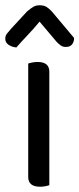

<svg xmlns="http://www.w3.org/2000/svg" viewBox="-27 -700 301 728"><path d="M125 8Q80 8 80 -29V-459Q85 -461 95 -463Q105 -465 116 -465Q160 -465 160 -428V2Q155 4 145.5 6Q136 8 125 8ZM123 -618Q100 -590 77.5 -566.5Q55 -543 35 -520Q17 -522 5 -530.5Q-7 -539 -7 -553Q-7 -564 -1 -572Q5 -580 15 -591L76 -657Q89 -668 99 -674Q109 -680 123 -680Q139 -680 149 -674Q159 -668 170 -656L254 -556Q254 -542 246.5 -532Q239 -522 223 -522Q211 -522 203.5 -527.5Q196 -533 188 -541Z"/></svg>

Font: Baloo 2
Style: Regular
Weight: 400
Designer: Sarang Kulkarni and Ek Type
Foundry: Ek Type
Version: Version 1.640;hotconv 1.0.111;makeotfexe 2.5.65597; ttfautoh